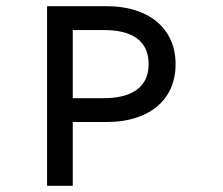

<svg xmlns="http://www.w3.org/2000/svg" viewBox="-20 -600 719 620"><path d="M325 -580H132V0H215V-206H325C455 -206 547 -272 547 -393C547 -510 458 -580 325 -580ZM315 -283H215V-503H315C406 -503 460 -469 460 -393C460 -318 405 -283 315 -283Z"/></svg>

Font: Charger Monospace
Style: Regular
Weight: 400
Designer: Jasper
Foundry: Cannot Into Space Fonts
Version: Version 0.980